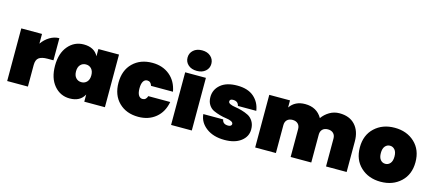

<svg xmlns="http://www.w3.org/2000/svg" viewBox="-58 -1405 4485 1987"><g transform="rotate(15 2184.5 -411.0)"><path d="M272 -231V0H50V-564H272V-460Q306 -509 355 -538.5Q404 -568 457 -568V-331H394Q331 -331 301.5 -309Q272 -287 272 -231Z M720 -571Q832 -571 876 -487V-564H1097V0H876V-77Q832 7 720 7Q619 7 553 -71Q487 -149 487 -282Q487 -415 553 -493Q619 -571 720 -571ZM853 -212Q876 -237 876 -282Q876 -327 853 -352Q830 -377 794 -377Q758 -377 735 -352Q712 -327 712 -282Q712 -237 735 -212Q758 -187 794 -187Q830 -187 853 -212Z M1455 -571Q1565 -571 1640.5 -509Q1716 -447 1736 -337H1501Q1488 -381 1450 -381Q1423 -381 1407.5 -356Q1392 -331 1392 -282Q1392 -233 1407.5 -208Q1423 -183 1450 -183Q1488 -183 1501 -227H1736Q1716 -117 1640.5 -55Q1565 7 1455 7Q1326 7 1246.5 -71Q1167 -149 1167 -282Q1167 -415 1246.5 -493Q1326 -571 1455 -571Z M1806 0V-564H2028V0ZM1918 -609Q1860 -609 1825 -640Q1790 -671 1790 -718Q1790 -766 1825 -797.5Q1860 -829 1918 -829Q1975 -829 2010 -797.5Q2045 -766 2045 -718Q2045 -671 2010 -640Q1975 -609 1918 -609Z M2619 -169Q2619 -92 2554 -42.5Q2489 7 2379 7Q2259 7 2183 -50Q2107 -107 2099 -195H2312Q2319 -146 2378 -146Q2395 -146 2405 -153.5Q2415 -161 2415 -172Q2415 -189 2393.5 -199.5Q2372 -210 2339.5 -214Q2307 -218 2269.5 -228.5Q2232 -239 2199.5 -254Q2167 -269 2145.5 -302.5Q2124 -336 2124 -385Q2124 -465 2186.5 -518Q2249 -571 2364 -571Q2478 -571 2542.5 -515Q2607 -459 2620 -369H2423Q2413 -417 2359 -417Q2324 -417 2324 -391Q2324 -375 2346 -365Q2368 -355 2400.5 -350.5Q2433 -346 2471.5 -335Q2510 -324 2542.5 -307.5Q2575 -291 2597 -255.5Q2619 -220 2619 -169Z M3466 0V-299Q3466 -335 3444.5 -355.5Q3423 -376 3387 -376Q3350 -376 3329 -355.5Q3308 -335 3308 -299V0H3087V-299Q3087 -335 3065.5 -355.5Q3044 -376 3008 -376Q2971 -376 2950 -355.5Q2929 -335 2929 -299V0H2707V-564H2929V-488Q2984 -568 3092 -568Q3217 -568 3275 -467Q3306 -511 3354 -539.5Q3402 -568 3460 -568Q3568 -568 3627.5 -503Q3687 -438 3687 -327V0Z M4265 -492.5Q4349 -414 4349 -282Q4349 -150 4265 -71.5Q4181 7 4051 7Q3921 7 3837 -71.5Q3753 -150 3753 -282Q3753 -414 3837 -492.5Q3921 -571 4051 -571Q4181 -571 4265 -492.5ZM4051 -185Q4082 -185 4103 -209.5Q4124 -234 4124 -282Q4124 -330 4103 -354.5Q4082 -379 4051 -379Q4020 -379 3999 -354.5Q3978 -330 3978 -282Q3978 -234 3998.5 -209.5Q4019 -185 4051 -185Z"/></g></svg>

Font: Poppins Black
Style: Regular
Weight: 900
Designer: Ninad Kale (Devanagari), Jonny Pinhorn (Latin)
Foundry: Indian Type Foundry
Version: Version 3.200;PS 1.000;hotconv 16.6.54;makeotf.lib2.5.65590